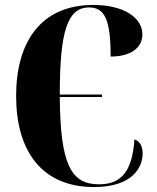

<svg xmlns="http://www.w3.org/2000/svg" viewBox="-20 -744 631 774"><path d="M359 10C517 10 555 -72 555 -125C555 -144 550 -173 522 -182C513 -55 471 -1 379 -1C266 -1 223 -81 221 -353H391V-363H221C221 -615 251 -714 339 -714C403 -714 426 -663 426 -516C512 -516 554 -555 554 -605C554 -671 482 -724 356 -724C144 -724 45 -574 45 -357C45 -137 147 10 359 10Z"/></svg>

Font: Noto Serif Display ExtraCondensed Black
Style: Regular
Weight: 900
Width: 2
Designer: Monotype Design Team
Foundry: Monotype Imaging Inc.
Version: Version 2.009